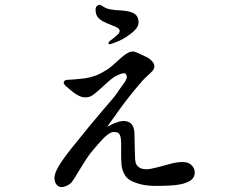

<svg xmlns="http://www.w3.org/2000/svg" viewBox="-20 -688 1040 801"><path d="M427 -159Q440 -166 449.5 -170.5Q459 -175 473.5 -179.5Q488 -184 501 -183Q521 -181 531 -167.5Q541 -154 541 -127L542 -80L543 -41Q543 -20 546 -9Q549 2 560 10Q570 18 592 18Q607 18 638.5 9.5Q670 1 694.5 -5.5Q719 -12 742.5 -12Q766 -12 779 1Q792 14 792.5 30.5Q793 47 782 59Q772 70 745 78Q718 86 663 87Q614 89 585.5 84.5Q557 80 531.5 68.5Q506 57 496 33Q486 12 486 -18Q485 -37 485.5 -66.5Q486 -96 484 -111Q481 -127 475 -132Q469 -137 456 -137.5Q443 -138 426 -124Q414 -115 389.5 -87Q365 -59 351.5 -41Q338 -23 313.5 18Q289 59 280.5 70.5Q272 82 252 89.5Q232 97 220 86.5Q208 76 207 56Q207 35 225 5Q242 -24 280 -71.5Q318 -119 350.5 -158.5Q383 -198 413 -233Q443 -268 454.5 -281.5Q466 -295 482 -320L498 -342Q510 -359 509 -368Q508 -377 503 -381Q498 -385 479 -378Q464 -372 453.5 -365Q443 -358 424.5 -341Q406 -324 387.5 -307.5Q369 -291 357.5 -286Q346 -281 334 -282Q322 -282 309 -288.5Q296 -295 284.5 -304Q273 -313 258.5 -325.5Q244 -338 246 -345Q247 -350 251.5 -352.5Q256 -355 263.5 -355Q271 -355 293.5 -357Q316 -359 332.5 -361Q349 -363 371 -370Q393 -377 414 -390Q436 -402 453 -418L490 -451Q518 -475 537 -473Q545 -472 563 -463.5Q581 -455 592.5 -449.5Q604 -444 614 -433Q625 -422 624 -408Q622 -399 616.5 -392.5Q611 -386 593.5 -370.5Q576 -355 540.5 -311.5Q505 -268 485 -240ZM396 -668Q399 -668 410.5 -660.5Q422 -653 437.5 -649.5Q453 -646 483.5 -644.5Q514 -643 533 -635Q552 -627 556.5 -608.5Q561 -590 553 -576Q546 -563 526.5 -548Q507 -533 493 -525.5Q479 -518 465 -512.5Q451 -507 442.5 -504.5Q434 -502 433 -505Q432 -508 434 -512Q436 -516 441.5 -519.5Q447 -523 457 -531.5Q467 -540 473.5 -546.5Q480 -553 479 -561Q479 -566 471 -571.5Q463 -577 444.5 -583.5Q426 -590 409 -599.5Q392 -609 385.5 -620Q379 -631 379 -645Q378 -656 383.5 -662Q389 -668 396 -668Z"/></svg>

Font: ChillKai
Style: Regular
Weight: 400
Designer: ChillType
Foundry: 寒蝉字型
Version: Version 2.000